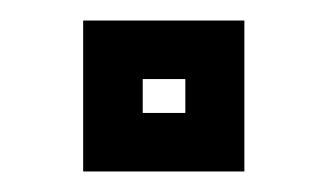

<svg xmlns="http://www.w3.org/2000/svg" viewBox="-20 -167 319 187"><path d="M61 0V-147H218V0ZM119 -57H160.5V-90H119Z"/></svg>

Font: Tourney Thin SemiBold
Style: Regular
Weight: 600
Version: Version 1.015